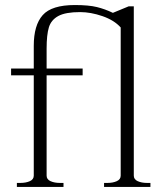

<svg xmlns="http://www.w3.org/2000/svg" viewBox="-20 -742 658 762"><path d="M47 -16H60Q83 -16 98.5 -23Q114 -30 114 -45V-443H24V-470H114V-560Q114 -642 149.5 -682Q185 -722 277 -722Q332 -722 364.5 -714Q397 -706 428 -691L491 -717H511V-45Q511 -30 526.5 -23Q542 -16 564 -16H577V0H393V-16H406Q428 -16 443.5 -23Q459 -30 459 -45V-633Q433 -662 386.5 -678Q340 -694 298 -694Q240 -694 211.5 -678.5Q183 -663 174 -633.5Q165 -604 165 -549V-470H308V-443H165V-45Q165 -30 180.5 -23Q196 -16 218 -16H232V0H47Z"/></svg>

Font: Taviraj ExtraLight
Style: Regular
Weight: 275
Designer: Katatrad Team
Foundry: CadsonDemak
Version: Version 1.001